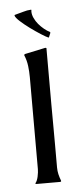

<svg xmlns="http://www.w3.org/2000/svg" viewBox="-45 -568 252 595"><g transform="rotate(-5 81.0 -270.0)"><path d="M121.1 -3.9V-1Q120.6 -1 119.6 -0.5Q118.7 0 118.2 0H43.9L40.5 -2Q43.5 -4.4 45.9 -10Q48.3 -15.6 49.8 -22.2Q51.3 -28.8 52 -35.2Q52.7 -41.5 52.7 -45.4V-331.5Q52.7 -349.1 50.5 -366.7Q48.3 -384.3 41.5 -400.4V-402.3L43.9 -404.3L108.4 -418L111.8 -417Q111.8 -416.5 111.8 -401.4Q111.8 -386.2 111.8 -361.6Q111.8 -336.9 111.8 -305.4Q111.8 -273.9 111.8 -240.2Q111.8 -206.5 112.1 -173.8Q112.3 -141.1 112.3 -114.3Q112.3 -87.4 112.3 -68.8Q112.3 -50.3 112.3 -45.4Q112.3 -34.7 114.7 -24.2Q117.2 -13.7 121.1 -3.9ZM75.7 -538.6Q75.7 -537.6 75.4 -536.1Q75.2 -534.7 75.2 -533.7Q75.2 -523.9 80.1 -513.4Q85 -502.9 92.5 -493.9Q100.1 -484.9 109.4 -477.3Q118.7 -469.7 127 -465.8L127.9 -464.4V-462.4L122.6 -449.7L121.1 -448.7Q113.8 -451.7 98.1 -461.7Q82.5 -471.7 66.2 -483.6Q49.8 -495.6 36.9 -507.3Q23.9 -519 22 -525.9L22.9 -527.8Q35.2 -530.8 48.8 -534.9Q62.5 -539.1 74.7 -539.6Z"/></g></svg>

Font: CAT Linz
Style: Regular
Weight: 400
Designer: Peter Wiegel
Foundry: Peter Wiegel
Version: Version 1.08